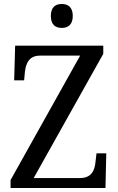

<svg xmlns="http://www.w3.org/2000/svg" viewBox="-20 -943 592 963"><path d="M290 -803C320 -803 345 -818 345 -863C345 -908 320 -923 290 -923C259 -923 235 -908 235 -863C235 -818 259 -803 290 -803ZM33 0H509L513 -174H464L459 -131C455 -87 438 -50 381 -50H149L498 -673V-714H56L51 -540H101L105 -583C110 -626 126 -664 181 -664H382L33 -40Z"/></svg>

Font: Noto Serif Bengali SemiCondensed
Style: Regular
Weight: 400
Width: 4
Designer: Juan Bruce, Universal Thirst, Indian Type Foundry and the Monotype Design Team.
Foundry: Monotype Imaging Inc.
Version: Version 2.003